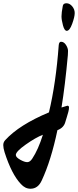

<svg xmlns="http://www.w3.org/2000/svg" viewBox="-260 -774 478 1177"><path d="M149 -585Q135 -585 126 -618.5Q117 -652 117 -674Q117 -696 125 -738Q128 -754 147.5 -754Q167 -754 182.5 -735.5Q198 -717 198 -694Q198 -671 182.5 -628Q167 -585 149 -585ZM141 -28Q132 9 92 24Q53 210 -4 332Q-27 383 -73 383Q-106 383 -132 354Q-189 294 -232 159Q-240 133 -240 115.5Q-240 98 -228 85Q-142 -9 40 -85Q83 -264 100 -497Q102 -518 114 -518Q132 -518 144.5 -498.5Q157 -479 157 -461.5Q157 -444 156 -436Q139 -249 117 -115Q150 -126 153 -126Q163 -126 163 -115Q163 -104 159 -88.5Q155 -73 149 -54Q143 -35 141 -28ZM-163 176Q-163 190 -136.5 205Q-110 220 -93 220Q-76 220 -62 198Q-26 144 3 52Q-41 69 -102 112Q-163 155 -163 176Z"/></svg>

Font: Zhi Mang Xing
Style: Regular
Weight: 400
Designer: ZhongQi
Foundry: ZhongQi
Version: Version 2.001